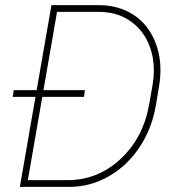

<svg xmlns="http://www.w3.org/2000/svg" viewBox="-20 -731 694 751"><path d="M57.6 0 181.2 -710.9H370.1Q436.5 -710 488.8 -681.2Q541 -652.3 571.8 -598.6Q602.5 -544.9 606.9 -478Q609.4 -437 602.5 -396L589.4 -317.4Q574.2 -228 525.9 -155.3Q477.5 -82.5 405.8 -41.5Q334 -0.5 252.4 0ZM203.1 -684.6 88.9 -26.4H244.6Q361.8 -26.4 450.9 -108.6Q540 -190.9 563.5 -322.8L577.1 -400.4Q586.4 -454.6 577.6 -505.4Q562.5 -586.9 507.3 -635Q452.1 -683.1 371.6 -684.6ZM308.6 -352.1H29.8L33.7 -378.4H312Z"/></svg>

Font: Roboto Thin
Style: Italic
Weight: 250
Italic angle: -12°
Designer: Google
Version: Version 2.134; 2016